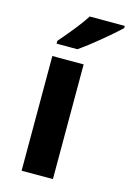

<svg xmlns="http://www.w3.org/2000/svg" viewBox="-117 -825 599 883"><g transform="rotate(15 182.0 -383.0)"><path d="M227 0H78V-546H227ZM364 -756Q350 -742 327 -722Q304 -702 277.5 -680Q251 -658 225.5 -638.5Q200 -619 181 -606H82V-619Q98 -638 119.5 -663.5Q141 -689 162 -716.5Q183 -744 197 -766H364Z"/></g></svg>

Font: Noto Sans Bamum
Style: Regular
Weight: 400
Designer: Monotype Design Team
Foundry: Monotype Imaging Inc.
Version: Version 2.001